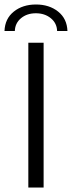

<svg xmlns="http://www.w3.org/2000/svg" viewBox="-20 -834 320 854"><path d="M106 -644H174V0H106ZM280 -696H234Q233 -731 206 -753Q179 -775 139.5 -775Q100 -775 73.5 -753Q47 -731 46 -696H0Q2 -751 41.5 -782.5Q81 -814 140 -814Q199 -814 238.5 -782.5Q278 -751 280 -696Z"/></svg>

Font: Montserrat Ace
Style: Regular
Weight: 400
Designer: Julieta Ulanovsky
Foundry: Julieta Ulanovsky
Version: Version 1